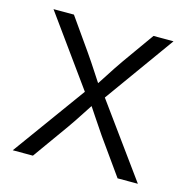

<svg xmlns="http://www.w3.org/2000/svg" viewBox="-84 -611 680 692"><g transform="rotate(15 256.0 -264.5)"><path d="M22.5 0 236.8 -295.4V-246.1L32.7 -529.3H108.9L190.9 -412.6Q213.4 -380.4 233.2 -349.6Q252.9 -318.8 273.4 -289.1H240.7Q261.2 -318.8 280.8 -349.6Q300.3 -380.4 322.8 -412.6L405.8 -529.3H480.5L276.4 -245.1V-293.5L489.3 0H413.6L318.4 -133.8Q296.9 -165 277.8 -194.1Q258.8 -223.1 239.3 -252H272.5Q252.4 -223.1 233.9 -194.1Q215.3 -165 193.4 -133.8L97.7 0Z"/></g></svg>

Font: Inter 24pt Light
Style: Regular
Weight: 300
Designer: Rasmus Andersson
Foundry: rsms
Version: Version 4.001;git-66647c0bb